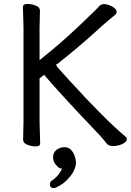

<svg xmlns="http://www.w3.org/2000/svg" viewBox="-20 -731 670 981"><path d="M254.9 230Q234.9 230 234.9 210Q234.9 200.2 243.2 192.9Q262.2 180.7 277.8 162.1Q293 143.1 296.9 130.9Q294.9 130.9 290 129.9Q280.3 127 274.9 121.1Q251 99.1 251 73.5Q251 47.9 269 34.4Q287.1 21 310.1 21Q333 21 348.4 41Q363.8 61 368.2 96.2Q368.2 133.3 338.1 171.1Q308.1 209 266.1 227.1Q259.8 230 254.9 230ZM98.1 -17.1 100.1 -111.8V-588.9L97.2 -694.8Q97.2 -710.9 119.6 -710.9Q142.1 -710.9 163.1 -702.4Q184.1 -693.8 184.1 -676.8L182.1 -587.9V-423.8Q285.2 -504.9 380.1 -595Q475.1 -685.1 485.1 -697.5Q495.1 -710 512.5 -710Q529.8 -710 553 -697.5Q576.2 -685.1 576.2 -669.9Q576.2 -662.1 565.7 -653.1Q555.2 -644 535.2 -627.9Q515.1 -611.8 451.7 -554Q388.2 -496.1 272.9 -403.8Q259.8 -403.8 277.8 -382.8Q295.9 -361.8 326.2 -329.1Q513.2 -123 622.1 -32.2Q627.9 -27.3 627.9 -20Q627.9 -5.9 605.5 4.6Q583 15.1 558.1 15.1Q533.2 15.1 523.9 1Q506.8 -21 484.9 -44.9Q302.7 -234.9 205.1 -349.1L182.1 -330.1V-110.8L185.1 1Q185.1 17.1 163.1 17.1Q141.1 17.1 119.6 8.5Q98.1 0 98.1 -17.1Z"/></svg>

Font: LXGW WenKai Screen R
Style: Regular
Weight: 400
Designer: Fontworks Inc.
Version: Version 1.235;May 31, 2022